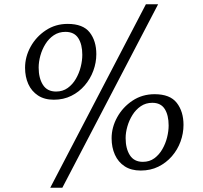

<svg xmlns="http://www.w3.org/2000/svg" viewBox="-20 -834 954 904"><path d="M233.5 -364.5Q189 -364.5 158.8 -384.5Q128.5 -404.5 113.2 -438.5Q98 -472.5 98 -515Q98 -566.5 124 -613.8Q150 -661 195.5 -691.2Q241 -721.5 298.5 -721.5Q371 -721.5 402.2 -681.5Q433.5 -641.5 433.5 -579Q433.5 -539.5 419.5 -501.2Q405.5 -463 379 -432Q352.5 -401 315.8 -382.8Q279 -364.5 233.5 -364.5ZM244 -403Q275.5 -403 298.8 -419.8Q322 -436.5 337.2 -462.8Q352.5 -489 360 -519Q367.5 -549 367.5 -576Q367.5 -625 348.5 -654.5Q329.5 -684 288 -684Q257 -684 233.2 -668Q209.5 -652 193.8 -626.5Q178 -601 170 -571.8Q162 -542.5 162 -516Q162 -466.5 182 -434.8Q202 -403 244 -403ZM667 -814H724.5L273.5 50H216.5ZM642.5 -31Q597.5 -31 567 -51Q536.5 -71 521 -105.5Q505.5 -140 505.5 -183Q505.5 -234.5 531.8 -282Q558 -329.5 603.8 -360Q649.5 -390.5 708 -390.5Q780.5 -390.5 812.2 -349.8Q844 -309 844 -246Q844 -206 830 -167.5Q816 -129 789.2 -98.2Q762.5 -67.5 725.5 -49.2Q688.5 -31 642.5 -31ZM652.5 -72Q684 -72 706.8 -88.8Q729.5 -105.5 744.5 -131.8Q759.5 -158 766.8 -187.5Q774 -217 774 -243Q774 -292 755.5 -321Q737 -350 697 -350Q666.5 -350 643 -334Q619.5 -318 603.8 -292.8Q588 -267.5 579.8 -238.8Q571.5 -210 571.5 -184Q571.5 -134.5 591.5 -103.2Q611.5 -72 652.5 -72Z"/></svg>

Font: Merriweather 20pt Light
Style: Italic
Weight: 300
Italic angle: -7.8°
Version: Version 2.101